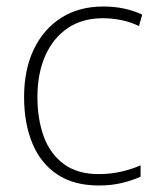

<svg xmlns="http://www.w3.org/2000/svg" viewBox="-20 -560 485 590"><path d="M284 10Q207 10 156 -24Q105 -58 79.5 -119.5Q54 -181 54 -262Q54 -346 84 -408.5Q114 -471 168.5 -505.5Q223 -540 297 -540Q332 -540 362 -533.5Q392 -527 417 -515L407 -480Q380 -493 351.5 -498.5Q323 -504 296 -504Q233 -504 188 -473.5Q143 -443 119 -388.5Q95 -334 95 -262Q95 -194 114.5 -140.5Q134 -87 176 -56Q218 -25 283 -25Q319 -25 352 -32.5Q385 -40 412 -52V-17Q388 -6 355.5 2Q323 10 284 10Z"/></svg>

Font: Noto Sans Disp ExtLt
Style: Regular
Weight: 200
Designer: Monotype Design Team
Foundry: Monotype Imaging Inc.
Version: Version 2.000;GOOG;noto-source:20170915:90ef993387c0